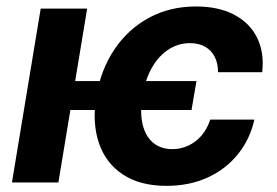

<svg xmlns="http://www.w3.org/2000/svg" viewBox="-20 -573 869 603"><path d="M597 -318.3 581.5 -227.6H148.6L163.9 -318.3ZM253.7 -545.9 163.4 0H17.5L107.8 -545.9ZM503 10.7Q419.5 10.7 365.6 -25.2Q311.7 -61 290.4 -124.6Q269 -188.2 282.6 -271.3Q296.8 -354.6 339.4 -417.9Q382 -481.3 447.6 -517Q513.2 -552.7 595.5 -552.7Q665.8 -552.7 714.8 -527.2Q763.8 -501.6 787.1 -455.3Q810.4 -409 803.5 -346.2H664.7Q664.9 -373.4 654.6 -394Q644.3 -414.5 624.6 -426Q605 -437.5 576.5 -437.5Q540.7 -437.5 510.1 -418.1Q479.4 -398.7 457.9 -361.8Q436.3 -324.8 427.4 -272Q419 -219.5 428 -182Q437.1 -144.6 461.1 -124.6Q485.2 -104.6 521.4 -104.6Q547.9 -104.6 571.6 -115.7Q595.3 -126.8 613.1 -147.5Q630.9 -168.2 640.2 -197.4H778.9Q765.1 -135.5 727.1 -88.6Q689.2 -41.6 632.1 -15.5Q575.1 10.7 503 10.7Z"/></svg>

Font: Adwaita Sans
Style: Italic
Weight: 400
Italic angle: -9.39999°
Designer: Rasmus Andersson
Foundry: rsms
Version: Version 4.001;git-9221beed3